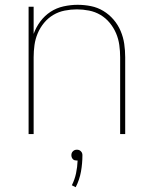

<svg xmlns="http://www.w3.org/2000/svg" viewBox="-20 -558 640 799"><path d="M99 0V-530H120V-417Q130 -445 148 -469Q166 -493 190.5 -509Q215 -525 244.5 -531.5Q274 -538 303 -538Q331 -538 358.5 -532.5Q386 -527 410 -512.5Q434 -498 452.5 -476.5Q471 -455 482 -429Q493 -403 497 -375.5Q501 -348 501 -320V0H480V-320Q480 -345 476.5 -370.5Q473 -396 463 -419.5Q453 -443 436.5 -463Q420 -483 398 -496Q376 -509 350.5 -514Q325 -519 300 -519Q275 -519 249.5 -514Q224 -509 202 -496Q180 -483 163.5 -463Q147 -443 137 -419.5Q127 -396 123.5 -370.5Q120 -345 120 -320V0ZM295 221 279 213Q291 189 296.5 163Q302 137 303 110Q303 110 302 110Q301 110 300 110Q295 110 291 109Q287 108 283.5 104.5Q280 101 278.5 96.5Q277 92 277 88Q277 83 278.5 79Q280 75 283.5 71.5Q287 68 291 66.5Q295 65 300 65Q305 65 309 66.5Q313 68 316.5 71.5Q320 75 321.5 79Q323 83 323 88Q323 122 317 156Q311 190 295 221Z"/></svg>

Font: Iosevka Curly Thin Extended
Style: Regular
Weight: 100
Width: 7
Monospace: yes
Designer: Belleve Invis
Foundry: Belleve Invis
Version: Version 11.1.0; ttfautohint (v1.8.3)